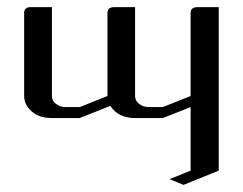

<svg xmlns="http://www.w3.org/2000/svg" viewBox="-20 -332 683 540"><path d="M47.9 -62V-295.9Q47.9 -312 66.9 -312H126V-62Q126 -48.8 137.2 -40Q148.9 -30.8 165 -30.8H204.1L282.2 -62V-295.9Q282.2 -312 301.8 -312H359.9V-62Q359.9 -48.8 371.1 -40Q382.8 -30.8 398.9 -30.8H438L516.1 -62V-295.9Q516.1 -312 536.1 -312H595.2V147.9L496.1 188L457 171.9L516.1 147.9V-30.8L438 0H359.9Q325.7 0 304.2 -18.1Q294.9 -26.9 290 -34.2L204.1 0H126Q90.8 0 69.8 -18.1Q47.9 -37.1 47.9 -62Z"/></svg>

Font: Hhenum
Style: Regular
Weight: 400
Designer: T. Christopher White
Version: Version 1.0